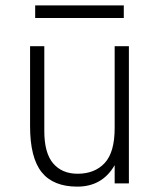

<svg xmlns="http://www.w3.org/2000/svg" viewBox="-20 -683 596 715"><path d="M407 -68Q361 12 268 12Q178 12 135 -42Q92 -96 92 -213V-511H145V-195Q145 -113 178 -74.5Q211 -36 269 -36Q333 -36 370 -76Q407 -116 407 -206V-511H460V0H407ZM111 -663H441V-616H111Z"/></svg>

Font: Overpass ExtraLight
Style: Regular
Weight: 200
Designer: Delve Withrington, Thomas Jockin
Foundry: Delve Fonts
Version: Version 3.000;DELV;Overpass